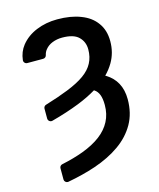

<svg xmlns="http://www.w3.org/2000/svg" viewBox="-134 -815 924 1117"><g transform="rotate(-15 328.5 -256.0)"><path d="M133.9 -157.3Q125.4 -157.3 119.1 -163.4Q112.9 -169.4 112.9 -178.3V-237.9Q112.9 -245 117 -250.5Q121.1 -256 127.8 -257.8Q209.5 -282.7 267 -305.8Q331.7 -331.7 370.7 -359.7Q410.9 -388.5 429.3 -424Q448.2 -459.5 448.2 -505.7Q448.2 -551.1 417.6 -581Q387.4 -610.8 318.2 -610.8Q286.9 -610.8 259.6 -600.1Q232.6 -589.5 216.3 -568.9Q204.9 -555.4 201 -537.3Q199.6 -529.8 193.9 -525Q188.2 -520.2 180.8 -520.2H84.9Q75.6 -520.2 69.4 -527.2Q63.2 -534.1 64.3 -543.3Q69.6 -592 98.4 -628.6Q134.6 -673.7 192.1 -697.1Q249.6 -720.9 318.2 -720.9Q399.9 -720.9 458.5 -697.8Q518.8 -675.1 551.1 -629.6Q584.2 -584.9 584.2 -518.5Q584.2 -449.2 551.1 -392.8Q531.6 -359.7 503.9 -332L509.2 -328.8Q550.4 -304 572.4 -263.5Q594.8 -221.9 594.8 -165.8Q594.8 -82 558.9 -18.5Q522.7 45.1 458.1 90.6Q393.8 136 305.4 166.2Q228.3 192.1 137.4 208.8Q136.4 209.2 133.9 209.2Q125.4 209.2 119.1 203.1Q112.9 197.1 112.9 188.2V121.1Q112.9 113.6 117.5 108Q122.2 102.3 129.6 100.9Q202.1 85.6 260.3 63.9Q323.9 40.1 368.3 6.7Q412.6 -27 434.7 -70Q457.4 -112.9 457.4 -168.3Q457.4 -206.3 448.2 -230.1Q438.9 -253.6 421.2 -264.9L418.3 -266.7Q368.6 -236.9 307.5 -212.7Q232.2 -182.9 138.8 -158Q135.3 -157.3 133.9 -157.3Z"/></g></svg>

Font: DeltaSans SemiBold
Style: Regular
Weight: 600
Designer: Rasmus Andersson
Foundry: rsms
Version: Version 3.012